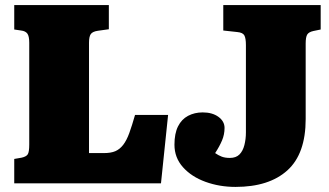

<svg xmlns="http://www.w3.org/2000/svg" viewBox="-20 -721 1295 755"><path d="M36 0V-96L65 -101Q83 -105 89 -114Q95 -123 95 -153V-553Q95 -579 87.5 -589Q80 -599 63 -601L36 -605V-701H408V-606L365 -600Q344 -597 337 -587Q330 -577 330 -553V-119H388Q416 -119 433.5 -126.5Q451 -134 464.5 -151.5Q478 -169 488.5 -198Q499 -227 511 -269H641L613 0ZM906 14Q843 14 788 -6Q733 -26 699.5 -63.5Q666 -101 666 -152Q666 -196 680 -224Q694 -252 719.5 -265.5Q745 -279 777 -279Q815 -279 839 -261.5Q863 -244 863 -218Q863 -192 853 -168.5Q843 -145 826 -119Q839 -110 852 -105Q865 -100 884 -100Q908 -100 921.5 -113.5Q935 -127 941 -150.5Q947 -174 947 -200V-544Q947 -570 941 -581.5Q935 -593 913 -595L858 -601V-701H1241V-605L1212 -599Q1194 -595 1188 -585Q1182 -575 1182 -550V-253Q1182 -116 1110 -51Q1038 14 906 14Z"/></svg>

Font: Literata Black
Style: Regular
Weight: 900
Designer: Latin by Veronika Burian and Jose Scaglione. Greek by Irene Vlachou. Cyrillic by Vera Evstafieva.
Foundry: TypeTogether
Version: Version 3.103;gftools[0.9.29]